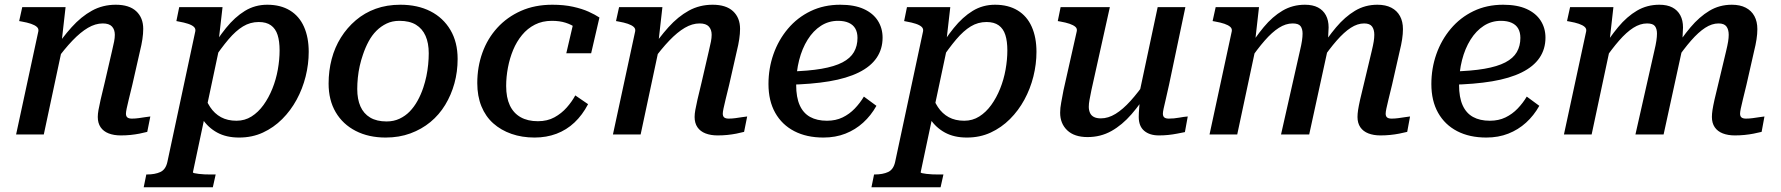

<svg xmlns="http://www.w3.org/2000/svg" viewBox="-20 -568 7521 811"><path d="M48 0H165L246 -380L240 -388L257 -538H74L61 -479L72 -477Q95 -473 111 -467.5Q127 -462 135.5 -454.5Q144 -447 142 -436ZM539 -210 571 -351Q578 -379 581.5 -402.5Q585 -426 585 -446Q585 -493 555.5 -520.5Q526 -548 469 -548Q414 -548 368.5 -523Q323 -498 282.5 -453Q242 -408 203 -349L215 -310Q252 -361 286 -396.5Q320 -432 351.5 -450.5Q383 -469 414 -469Q441 -469 453 -456Q465 -443 465 -421Q465 -408 462 -392.5Q459 -377 453 -352L422 -218Q411 -174 405 -147Q399 -120 396 -103.5Q393 -87 393 -74Q393 -48 405 -30.5Q417 -13 439 -4.5Q461 4 490 4Q512 4 531.5 2Q551 0 569 -3.5Q587 -7 602 -11L615 -76Q605 -75 592.5 -73Q580 -71 565.5 -69Q551 -67 537 -67Q524 -67 518 -72Q512 -77 512 -88Q512 -95 515 -109.5Q518 -124 524 -148.5Q530 -173 539 -210Z M587 223 598 169H600Q635 169 657.5 158.5Q680 148 687 116L805 -436Q807 -447 799 -454.5Q791 -462 774.5 -467.5Q758 -473 735 -477L725 -479L737 -538H920L902 -381L911 -388L795 159Q794 162 801 163.5Q808 165 819.5 166.5Q831 168 844 168.5Q857 169 868 169H891L879 223ZM798 -147 839 -182Q849 -144 867.5 -116Q886 -88 913.5 -73Q941 -58 979 -58Q1014 -58 1042.5 -76Q1071 -94 1093 -124.5Q1115 -155 1130.5 -193.5Q1146 -232 1153.5 -274Q1161 -316 1161 -355Q1161 -394 1152.5 -420.5Q1144 -447 1124.5 -461Q1105 -475 1073 -475Q1037 -475 1006.5 -456.5Q976 -438 945 -401.5Q914 -365 877 -310L860 -340Q897 -403 934.5 -449.5Q972 -496 1014.5 -522Q1057 -548 1109 -548Q1165 -548 1204.5 -524Q1244 -500 1264 -455Q1284 -410 1284 -349Q1284 -297 1271 -245Q1258 -193 1233 -147Q1208 -101 1172 -65Q1136 -29 1090.5 -8Q1045 13 990 13Q936 13 897.5 -8Q859 -29 835 -65.5Q811 -102 798 -147Z M1768 -198Q1776 -222 1781 -246Q1786 -270 1788.5 -295Q1791 -320 1791 -343Q1791 -386 1777.5 -416.5Q1764 -447 1737 -463.5Q1710 -480 1667 -480Q1637 -480 1613 -468.5Q1589 -457 1570 -438Q1551 -419 1537 -393Q1523 -367 1513 -337Q1505 -314 1499.5 -289.5Q1494 -265 1491.5 -240Q1489 -215 1489 -192Q1489 -149 1502.5 -118.5Q1516 -88 1543.5 -71.5Q1571 -55 1613 -55Q1643 -55 1667.5 -66.5Q1692 -78 1710.5 -97Q1729 -116 1743.5 -142Q1758 -168 1768 -198ZM1368 -215Q1368 -269 1381 -318.5Q1394 -368 1420 -409.5Q1446 -451 1483 -482.5Q1520 -514 1567 -531Q1614 -548 1671 -548Q1744 -548 1798 -520.5Q1852 -493 1882.5 -441.5Q1913 -390 1913 -319Q1913 -265 1899.5 -216Q1886 -167 1860.5 -125Q1835 -83 1798 -52.5Q1761 -22 1713.5 -4.5Q1666 13 1609 13Q1537 13 1482.5 -15Q1428 -43 1398 -94Q1368 -145 1368 -215Z M2252 -56Q2292 -56 2322 -72.5Q2352 -89 2374 -114Q2396 -139 2410 -165L2464 -128Q2440 -82 2406.5 -50.5Q2373 -19 2330.5 -3Q2288 13 2238 13Q2185 13 2140.5 -2.5Q2096 -18 2063.5 -47Q2031 -76 2013.5 -119Q1996 -162 1996 -217Q1996 -285 2017.5 -345Q2039 -405 2080.5 -450.5Q2122 -496 2180.5 -522Q2239 -548 2313 -548Q2362 -548 2400.5 -539.5Q2439 -531 2466.5 -518.5Q2494 -506 2512 -494L2477 -343H2372L2404 -480Q2416 -479 2424.5 -472Q2433 -465 2437.5 -456Q2442 -447 2442.5 -437.5Q2443 -428 2439 -421Q2429 -438 2411.5 -451Q2394 -464 2369 -472Q2344 -480 2311 -480Q2271 -480 2239.5 -464Q2208 -448 2185 -420Q2162 -392 2147.5 -357Q2133 -322 2125.5 -282.5Q2118 -243 2118 -205Q2118 -156 2133.5 -123Q2149 -90 2179 -73Q2209 -56 2252 -56Z M2569 0H2686L2767 -380L2761 -388L2778 -538H2595L2582 -479L2593 -477Q2616 -473 2632 -467.5Q2648 -462 2656.5 -454.5Q2665 -447 2663 -436ZM3060 -210 3092 -351Q3099 -379 3102.5 -402.5Q3106 -426 3106 -446Q3106 -493 3076.5 -520.5Q3047 -548 2990 -548Q2935 -548 2889.5 -523Q2844 -498 2803.5 -453Q2763 -408 2724 -349L2736 -310Q2773 -361 2807 -396.5Q2841 -432 2872.5 -450.5Q2904 -469 2935 -469Q2962 -469 2974 -456Q2986 -443 2986 -421Q2986 -408 2983 -392.5Q2980 -377 2974 -352L2943 -218Q2932 -174 2926 -147Q2920 -120 2917 -103.5Q2914 -87 2914 -74Q2914 -48 2926 -30.5Q2938 -13 2960 -4.5Q2982 4 3011 4Q3033 4 3052.5 2Q3072 0 3090 -3.5Q3108 -7 3123 -11L3136 -76Q3126 -75 3113.5 -73Q3101 -71 3086.5 -69Q3072 -67 3058 -67Q3045 -67 3039 -72Q3033 -77 3033 -88Q3033 -95 3036 -109.5Q3039 -124 3045 -148.5Q3051 -173 3060 -210Z M3458 13Q3387 13 3335 -14Q3283 -41 3254.5 -91.5Q3226 -142 3226 -213Q3226 -279 3247 -339Q3268 -399 3308 -446.5Q3348 -494 3404 -521Q3460 -548 3529 -548Q3589 -548 3628.5 -530Q3668 -512 3688 -480.5Q3708 -449 3708 -409Q3708 -361 3683 -324Q3658 -287 3607.5 -262Q3557 -237 3482.5 -224.5Q3408 -212 3309 -210L3315 -266Q3395 -268 3450 -277.5Q3505 -287 3538.5 -304.5Q3572 -322 3587 -348Q3602 -374 3602 -408Q3602 -431 3593 -447Q3584 -463 3565.5 -471.5Q3547 -480 3520 -480Q3480 -480 3447.5 -459Q3415 -438 3391.5 -400.5Q3368 -363 3355.5 -314Q3343 -265 3343 -209Q3343 -157 3358 -123.5Q3373 -90 3402 -74Q3431 -58 3473 -58Q3510 -58 3539 -72Q3568 -86 3590.5 -109.5Q3613 -133 3629 -160L3682 -121Q3659 -80 3626 -50Q3593 -20 3551 -3.5Q3509 13 3458 13Z M3661 223 3672 169H3674Q3709 169 3731.5 158.5Q3754 148 3761 116L3879 -436Q3881 -447 3873 -454.5Q3865 -462 3848.5 -467.5Q3832 -473 3809 -477L3799 -479L3811 -538H3994L3976 -381L3985 -388L3869 159Q3868 162 3875 163.5Q3882 165 3893.5 166.5Q3905 168 3918 168.5Q3931 169 3942 169H3965L3953 223ZM3872 -147 3913 -182Q3923 -144 3941.5 -116Q3960 -88 3987.5 -73Q4015 -58 4053 -58Q4088 -58 4116.5 -76Q4145 -94 4167 -124.5Q4189 -155 4204.5 -193.5Q4220 -232 4227.5 -274Q4235 -316 4235 -355Q4235 -394 4226.5 -420.5Q4218 -447 4198.5 -461Q4179 -475 4147 -475Q4111 -475 4080.5 -456.5Q4050 -438 4019 -401.5Q3988 -365 3951 -310L3934 -340Q3971 -403 4008.5 -449.5Q4046 -496 4088.5 -522Q4131 -548 4183 -548Q4239 -548 4278.5 -524Q4318 -500 4338 -455Q4358 -410 4358 -349Q4358 -297 4345 -245Q4332 -193 4307 -147Q4282 -101 4246 -65Q4210 -29 4164.5 -8Q4119 13 4064 13Q4010 13 3971.5 -8Q3933 -29 3909 -65.5Q3885 -102 3872 -147Z M4590 -187Q4585 -162 4582 -146Q4579 -130 4579 -117Q4579 -103 4584 -91.5Q4589 -80 4600.5 -74Q4612 -68 4630 -68Q4661 -68 4692 -87Q4723 -106 4755.5 -142Q4788 -178 4824 -230L4836 -191Q4799 -131 4759.5 -85.5Q4720 -40 4674.5 -14.5Q4629 11 4574 11Q4518 11 4488 -17.5Q4458 -46 4458 -92Q4458 -112 4462.5 -135Q4467 -158 4472 -186L4528 -435Q4531 -447 4522.5 -454.5Q4514 -462 4498 -467.5Q4482 -473 4459 -477L4448 -479L4460 -538H4668ZM4918 -210Q4910 -173 4904 -148Q4898 -123 4895 -109Q4892 -95 4892 -88Q4892 -77 4898 -72Q4904 -67 4917 -67Q4939 -67 4960.5 -71Q4982 -75 4997 -76L4985 -10Q4970 -7 4952 -3.5Q4934 0 4915 2Q4896 4 4875 4Q4836 4 4813 -15.5Q4790 -35 4790 -74Q4790 -80 4790.5 -92Q4791 -104 4792.5 -120Q4794 -136 4796 -154L4787 -148L4870 -538H4987Z M5089 0H5206L5287 -380L5281 -388L5298 -538H5115L5102 -479L5113 -477Q5136 -473 5152 -467.5Q5168 -462 5176.5 -454.5Q5185 -447 5183 -436ZM5860 -210 5892 -351Q5899 -379 5902.5 -402Q5906 -425 5906 -445Q5906 -477 5893.5 -500Q5881 -523 5857 -535.5Q5833 -548 5798 -548Q5746 -548 5703.5 -522.5Q5661 -497 5623.5 -452.5Q5586 -408 5549 -349L5560 -310Q5595 -361 5626 -396.5Q5657 -432 5685.5 -450.5Q5714 -469 5742 -469Q5766 -469 5775.5 -456Q5785 -443 5785 -421Q5785 -408 5782.5 -392.5Q5780 -377 5774 -352L5742 -218Q5731 -174 5725 -147Q5719 -120 5716.5 -103.5Q5714 -87 5714 -74Q5714 -48 5726 -30.5Q5738 -13 5760 -4.5Q5782 4 5811 4Q5832 4 5852 2Q5872 0 5890 -3.5Q5908 -7 5924 -11L5936 -76Q5927 -75 5914 -73Q5901 -71 5886.5 -69Q5872 -67 5858 -67Q5845 -67 5839 -72Q5833 -77 5833 -88Q5833 -95 5836 -109.5Q5839 -124 5845 -148.5Q5851 -173 5860 -210ZM5391 0H5510L5585 -344Q5587 -351 5588 -366.5Q5589 -382 5589.5 -399.5Q5590 -417 5591 -431.5Q5592 -446 5592 -452Q5592 -482 5580.5 -503.5Q5569 -525 5547 -536.5Q5525 -548 5492 -548Q5440 -548 5397.5 -523Q5355 -498 5318 -453.5Q5281 -409 5244 -349L5256 -310Q5291 -361 5322 -396.5Q5353 -432 5382 -450.5Q5411 -469 5440 -469Q5465 -469 5473.5 -457.5Q5482 -446 5482 -426Q5482 -413 5479.5 -396Q5477 -379 5471 -354Z M6258 13Q6187 13 6135 -14Q6083 -41 6054.5 -91.5Q6026 -142 6026 -213Q6026 -279 6047 -339Q6068 -399 6108 -446.5Q6148 -494 6204 -521Q6260 -548 6329 -548Q6389 -548 6428.5 -530Q6468 -512 6488 -480.5Q6508 -449 6508 -409Q6508 -361 6483 -324Q6458 -287 6407.5 -262Q6357 -237 6282.5 -224.5Q6208 -212 6109 -210L6115 -266Q6195 -268 6250 -277.5Q6305 -287 6338.5 -304.5Q6372 -322 6387 -348Q6402 -374 6402 -408Q6402 -431 6393 -447Q6384 -463 6365.5 -471.5Q6347 -480 6320 -480Q6280 -480 6247.5 -459Q6215 -438 6191.5 -400.5Q6168 -363 6155.5 -314Q6143 -265 6143 -209Q6143 -157 6158 -123.5Q6173 -90 6202 -74Q6231 -58 6273 -58Q6310 -58 6339 -72Q6368 -86 6390.5 -109.5Q6413 -133 6429 -160L6482 -121Q6459 -80 6426 -50Q6393 -20 6351 -3.5Q6309 13 6258 13Z M6586 0H6703L6784 -380L6778 -388L6795 -538H6612L6599 -479L6610 -477Q6633 -473 6649 -467.5Q6665 -462 6673.5 -454.5Q6682 -447 6680 -436ZM7357 -210 7389 -351Q7396 -379 7399.5 -402Q7403 -425 7403 -445Q7403 -477 7390.5 -500Q7378 -523 7354 -535.5Q7330 -548 7295 -548Q7243 -548 7200.5 -522.5Q7158 -497 7120.5 -452.5Q7083 -408 7046 -349L7057 -310Q7092 -361 7123 -396.5Q7154 -432 7182.5 -450.5Q7211 -469 7239 -469Q7263 -469 7272.5 -456Q7282 -443 7282 -421Q7282 -408 7279.5 -392.5Q7277 -377 7271 -352L7239 -218Q7228 -174 7222 -147Q7216 -120 7213.5 -103.5Q7211 -87 7211 -74Q7211 -48 7223 -30.5Q7235 -13 7257 -4.5Q7279 4 7308 4Q7329 4 7349 2Q7369 0 7387 -3.5Q7405 -7 7421 -11L7433 -76Q7424 -75 7411 -73Q7398 -71 7383.5 -69Q7369 -67 7355 -67Q7342 -67 7336 -72Q7330 -77 7330 -88Q7330 -95 7333 -109.5Q7336 -124 7342 -148.5Q7348 -173 7357 -210ZM6888 0H7007L7082 -344Q7084 -351 7085 -366.5Q7086 -382 7086.5 -399.5Q7087 -417 7088 -431.5Q7089 -446 7089 -452Q7089 -482 7077.5 -503.5Q7066 -525 7044 -536.5Q7022 -548 6989 -548Q6937 -548 6894.5 -523Q6852 -498 6815 -453.5Q6778 -409 6741 -349L6753 -310Q6788 -361 6819 -396.5Q6850 -432 6879 -450.5Q6908 -469 6937 -469Q6962 -469 6970.5 -457.5Q6979 -446 6979 -426Q6979 -413 6976.5 -396Q6974 -379 6968 -354Z"/></svg>

Font: Roboto Serif Medium
Style: Italic
Weight: 500
Italic angle: -10°
Designer: Greg Gazdowicz
Foundry: Commercial Type
Version: Version 1.008